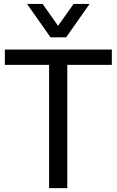

<svg xmlns="http://www.w3.org/2000/svg" viewBox="-20 -965 599 985"><path d="M239.3 -773.4 118.7 -944.8H198.7L277.8 -832.5L357.4 -944.8H439.5L319.3 -773.4ZM231.9 0V-632.3H4.9V-710.9H553.7V-632.3H325.2V0Z"/></svg>

Font: Muli
Style: Regular
Weight: 400
Designer: Vernon Adams
Foundry: newtypography
Version: Version 2; ttfautohint (v1.00rc1.6-4cba) -l 8 -r 50 -G 200 -